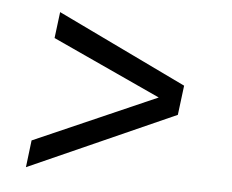

<svg xmlns="http://www.w3.org/2000/svg" viewBox="-37 -497 564 467"><g transform="rotate(5 244.5 -263.5)"><path d="M50 -138 349 -269 84 -391 92 -455 408 -303 399 -231 42 -72Z"/></g></svg>

Font: Bellota
Style: Italic
Weight: 400
Italic angle: -7.5°
Designer: Kemie Guaida
Foundry: Kemie Guaida
Version: Version 4.001